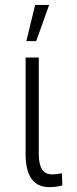

<svg xmlns="http://www.w3.org/2000/svg" viewBox="-20 -765 315 790"><path d="M139.6 -528.3V-132.8Q139.6 -89.8 152.6 -68.6Q165.5 -47.4 195.8 -47.4Q209 -47.4 234.9 -52.2L236.3 -2.4Q214.4 4.9 182.6 4.9Q88.4 4.9 85.4 -123.5V-528.3ZM124.5 -744.6H182.1L128.9 -595.7H88.4Z"/></svg>

Font: Roboto Condensed Light
Style: Regular
Weight: 300
Designer: Google
Version: Version 2.134; 2016